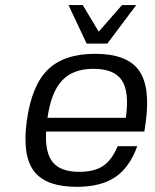

<svg xmlns="http://www.w3.org/2000/svg" viewBox="-20 -720 605 750"><path d="M160.2 -206.1Q155.3 -124.5 185.8 -86.7Q216.3 -48.8 290 -48.8Q348.1 -48.8 382.3 -71.5Q416.5 -94.2 439.9 -148.9H516.1Q486.3 -65.9 430.2 -28.1Q374 9.8 279.8 9.8Q158.7 9.8 112.3 -52Q65.9 -113.8 85 -250Q104 -386.7 167.2 -448.2Q230.5 -509.8 351.6 -509.8Q475.6 -509.8 522.2 -445.6Q568.8 -381.3 548.8 -238.8L543.9 -206.1ZM471.7 -259.8Q485.8 -361.8 455.8 -406.5Q425.8 -451.2 345.2 -451.2Q265.6 -451.2 222.7 -405.8Q179.7 -360.4 165.5 -259.8ZM512.2 -700.2 399.4 -549.8H318.4L247.6 -700.2H303.2L365.7 -596.2L456.5 -700.2Z"/></svg>

Font: Fivo Sans
Style: Italic
Weight: 400
Designer: Alexander Slobzheninov
Foundry: Alexander Slobzheninov
Version: 1.0